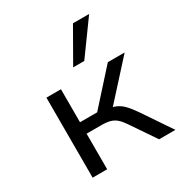

<svg xmlns="http://www.w3.org/2000/svg" viewBox="-177 -889 962 1018"><g transform="rotate(-30 304.0 -380.5)"><path d="M96 0V-490H185V-288H290L472 -490H575L358 -251L339 -277Q371 -274 394 -264.5Q417 -255 437.5 -234.5Q458 -214 482 -179L603 0H503L399 -153Q382 -178 366 -192Q350 -206 329 -212Q308 -218 274 -218H185V0ZM299 -558 415 -761H514L367 -558Z"/></g></svg>

Font: Nunito Sans 10pt SemiExpanded
Style: Regular
Weight: 400
Width: 6
Designer: Vernon Adams
Foundry: Vernon Adams
Version: Version 3.101;gftools[0.9.27]